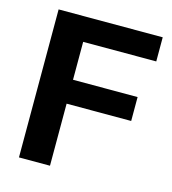

<svg xmlns="http://www.w3.org/2000/svg" viewBox="-99 -726 725 807"><g transform="rotate(15 263.5 -322.0)"><path d="M57 0H192V-270H473V-374H192V-539H510V-644H57Z"/></g></svg>

Font: Kanit Medium
Style: Regular
Weight: 500
Designer: Katatrad Team
Foundry: CadsonDemak
Version: Version 1.000;PS 001.000;hotconv 1.0.88;makeotf.lib2.5.64775